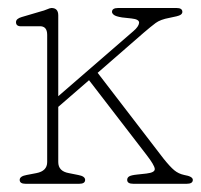

<svg xmlns="http://www.w3.org/2000/svg" viewBox="-20 -448 491 468"><path d="M42.5 0Q28 0 28 -9.5Q28 -18.5 45 -21.5L68.5 -26Q95 -31 95 -53V-363Q95 -385 76 -384H33.5Q19 -383 19 -394Q19 -402.5 33 -406.5L80.5 -420.5Q87 -422 94.5 -425.2Q102 -428.5 105.5 -428.5Q122 -428.5 122 -410.5V-213.5L305 -372Q318 -383 319 -392Q320 -401 300.5 -403L277.5 -405.5Q262 -408 257.5 -411.8Q253 -415.5 253 -419Q253 -428.5 268 -428.5H410.5Q424.5 -428.5 424.5 -419Q424.5 -414.5 419.5 -411.5Q414.5 -408.5 393 -404.5Q371 -400.5 359.5 -392Q348 -383.5 330 -368L218 -270.5L378.5 -61.5Q394.5 -41.5 404.8 -33Q415 -24.5 429 -21.5Q450 -18 450 -9.5Q450 0 435 0H305Q290 0 290 -9.5Q290 -15 294.8 -18Q299.5 -21 314 -22.5L337 -25Q358.5 -27.5 357.2 -36.8Q356 -46 337.5 -70L197 -252.5L122 -187.5V-53Q122 -30.5 148 -26L170.5 -21.5Q187.5 -18.5 187.5 -9.5Q187.5 0 173 0Z"/></svg>

Font: Fraunces 144pt S100 Thin
Style: Regular
Weight: 100
Version: Version 1.000; ttfautohint (v1.8.3)